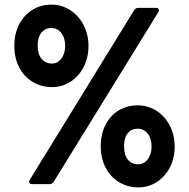

<svg xmlns="http://www.w3.org/2000/svg" viewBox="-20 -797 818 831"><path d="M42 -599Q42 -651 63 -691.5Q84 -732 120.5 -754.5Q157 -777 202 -777Q247 -777 284 -753Q321 -729 342 -688Q363 -647 363 -598Q363 -549 342.5 -508Q322 -467 285.5 -443.5Q249 -420 205 -420Q159 -420 121.5 -442.5Q84 -465 63 -505.5Q42 -546 42 -599ZM120 0Q106 0 106 -10Q106 -15 109 -19L560 -752Q567 -763 579 -763H654Q668 -763 668 -753Q668 -749 665 -744L213 -11Q206 0 194 0ZM262 -598Q262 -633 245 -654.5Q228 -676 202 -676Q176 -676 159.5 -656Q143 -636 143 -599Q143 -562 160.5 -542Q178 -522 205 -522Q230 -522 246 -544Q262 -566 262 -598ZM416 -164Q416 -216 436.5 -256.5Q457 -297 493.5 -319Q530 -341 576 -341Q621 -341 657.5 -317.5Q694 -294 715 -253Q736 -212 736 -162Q736 -113 715.5 -73Q695 -33 659 -9.5Q623 14 579 14Q533 14 495.5 -8.5Q458 -31 437 -71.5Q416 -112 416 -164ZM636 -162Q636 -198 619 -219Q602 -240 576 -240Q549 -240 533 -220.5Q517 -201 517 -164Q517 -126 533.5 -106Q550 -86 579 -86Q603 -86 619.5 -108Q636 -130 636 -162Z"/></svg>

Font: Open Sauce Two
Style: Bold
Weight: 700
Designer: Alfredo Marco Pradil
Foundry: Creative Sauce Fz LLC
Version: Version 1.477